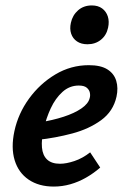

<svg xmlns="http://www.w3.org/2000/svg" viewBox="-20 -674 460 707"><path d="M178 13Q123 13 85.5 -12.5Q48 -38 34 -84Q20 -130 33 -191Q47 -256 87 -311Q127 -366 184 -400Q241 -434 307 -434Q351 -434 375.5 -418.5Q400 -403 408 -376.5Q416 -350 409 -318Q397 -264 352.5 -231.5Q308 -199 246 -182.5Q184 -166 119 -159L124 -223Q174 -231 214 -244Q254 -257 279.5 -274.5Q305 -292 310 -312Q313 -321 311 -332Q309 -343 299.5 -351Q290 -359 270 -359Q236 -359 210 -335.5Q184 -312 167 -275.5Q150 -239 141 -199Q132 -160 134.5 -131Q137 -102 153.5 -86.5Q170 -71 201 -71Q224 -71 254 -81Q284 -91 312 -113L349 -57Q325 -36 297 -20Q269 -4 239 4.5Q209 13 178 13ZM302 -511Q279 -511 263.5 -521.5Q248 -532 242 -550Q236 -568 241 -590Q247 -618 267.5 -636Q288 -654 318 -654Q341 -654 356 -643Q371 -632 377 -613.5Q383 -595 378 -572Q372 -544 351.5 -527.5Q331 -511 302 -511Z"/></svg>

Font: Ysabeau Office
Style: Bold Italic
Weight: 700
Italic angle: -12°
Designer: Christian Thalmann (Catharsis Fonts)
Version: Version 2.001;gftools[0.9.30]; featfreeze: tnum,lnum,ss02